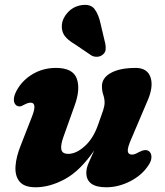

<svg xmlns="http://www.w3.org/2000/svg" viewBox="-20 -760 682 793"><path d="M594.5 -136Q605 -129 605.5 -112.5Q606 -96 593 -77Q566 -36 517.5 -11.2Q469 13.5 418.5 13.5Q336.5 13.5 336.5 -47Q336.5 -65.5 346.5 -88.2Q356.5 -111 369 -138.5Q311 -54.5 248.5 -20.5Q186 13.5 127 13.5Q80.5 13.5 61 -9.8Q41.5 -33 44 -73Q46.5 -113 67 -163L112.5 -279.5Q134.5 -336 106.5 -336Q95 -336 78 -326.5Q59.5 -315 46.5 -325.5Q37.5 -333 37.2 -348.5Q37 -364 48.5 -385.5Q71 -427.5 114.2 -453.5Q157.5 -479.5 211 -479.5Q281 -479.5 297 -435.5Q313 -391.5 288 -323.5L242.5 -196Q230 -162 233.2 -143.2Q236.5 -124.5 262 -124.5Q295 -124.5 330.8 -157Q366.5 -189.5 386 -247.5Q400 -285.5 406 -304.2Q412 -323 412 -336.5Q412 -352.5 406.5 -368.5Q401 -384.5 401 -404Q401 -438.5 438.2 -459Q475.5 -479.5 540.5 -479.5Q589 -479.5 602 -439.8Q615 -400 587 -338.5L523 -188Q506 -150 507.8 -135.8Q509.5 -121.5 525.5 -121.5Q532.5 -121.5 539.5 -124.5Q546.5 -127.5 556.5 -133Q580 -145.5 594.5 -136ZM396 -659.5 415 -579Q417.5 -566 416.2 -554.5Q415 -543 404 -534Q394 -526 381 -525.5Q368 -525 357.5 -531L289.5 -577Q259 -595 246.2 -613.2Q233.5 -631.5 235.5 -658Q238 -685 260.2 -709Q282.5 -733 315 -738.5Q354 -745 371 -722Q388 -699 396 -659.5Z"/></svg>

Font: Fraunces 9pt SuperSoft
Style: Bold Italic
Weight: 700
Italic angle: -16°
Version: Version 1.000;[b76b70a41]